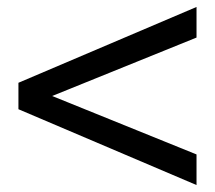

<svg xmlns="http://www.w3.org/2000/svg" viewBox="-20 -558 617 552"><path d="M545 -450 130 -282 545 -114V-26L33 -244V-320L545 -538Z"/></svg>

Font: Martel Sans SemiBold
Style: Regular
Weight: 600
Designer: Dan Reynolds and Mathieu Réguer
Foundry: Dan Reynolds and Mathieu Réguer
Version: Version 1.002; ttfautohint (v1.1) -l 5 -r 5 -G 72 -x 0 -D la